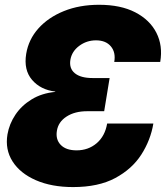

<svg xmlns="http://www.w3.org/2000/svg" viewBox="-20 -759 683 791"><path d="M281.2 11.7Q192.4 11.7 127.7 -16.6Q63 -44.9 31.7 -94Q0.5 -143.1 10.7 -205.1Q18.1 -248.5 43.5 -286.4Q68.8 -324.2 110.4 -349.6Q151.9 -375 207.5 -380.4V-381.8Q147 -389.2 112.1 -429.9Q77.1 -470.7 87.9 -537.1Q97.7 -596.7 138.4 -642.1Q179.2 -687.5 243.4 -713.4Q307.6 -739.3 388.2 -739.3Q477.1 -739.3 537.1 -708.3Q597.2 -677.2 624.3 -624Q651.4 -570.8 640.1 -503.9H450.7Q457.5 -543 436.8 -567.9Q416 -592.8 375.5 -592.8Q336.9 -592.8 306.4 -570.1Q275.9 -547.4 270 -512.7Q264.2 -477.1 288.3 -457.3Q312.5 -437.5 361.3 -437.5H431.6L409.2 -300.8H338.9Q288.1 -300.8 254.2 -278.8Q220.2 -256.8 214.4 -220.2Q208.5 -184.6 230.2 -162.1Q252 -139.6 295.4 -139.6Q343.8 -139.6 378.2 -168.9Q412.6 -198.2 421.4 -250H611.8Q600.6 -182.1 562.3 -122.3Q523.9 -62.5 454.6 -25.4Q385.3 11.7 281.2 11.7Z"/></svg>

Font: Inter Display Black
Style: Italic
Weight: 900
Italic angle: -9.39999°
Designer: Rasmus Andersson
Foundry: rsms
Version: Version 4.000;git-a52131595